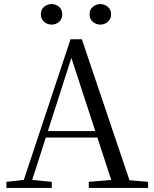

<svg xmlns="http://www.w3.org/2000/svg" viewBox="-20 -928 758 948"><path d="M234.9 -806.5Q213.6 -806.5 197.6 -820.4Q181.6 -834.4 181.6 -857.4Q181.6 -881.1 197.6 -894.4Q213.6 -907.8 234.9 -907.8Q256.5 -907.8 271.9 -894.4Q287.2 -881.1 287.2 -857.4Q287.2 -834.4 271.9 -820.4Q256.5 -806.5 234.9 -806.5ZM475.4 -806.5Q454.3 -806.5 438.3 -820.4Q422.3 -834.4 422.3 -857.4Q422.3 -881.1 438.3 -894.4Q454.3 -907.8 475.4 -907.8Q496.1 -907.8 512.3 -894.4Q528.5 -881.1 528.5 -857.4Q528.5 -834.4 512.3 -820.4Q496.1 -806.5 475.4 -806.5ZM11.6 0V-30.1L110.1 -41.1H127.5L235.7 -30.1V0ZM84.4 0 328.3 -734.2H384.1L632.2 0H542.1L321.9 -674.6H342.1L338.3 -660.6L126.3 0ZM192.4 -248.8 195.9 -280.7H500.1L503.6 -248.8ZM418.3 0V-30.3L551.9 -41.3H580.7L711.1 -30.3V0Z"/></svg>

Font: Noto Serif KR ExtraLight
Style: Regular
Weight: 200
Designer: Ryoko NISHIZUKA 西塚涼子 (kana & ideographs); Frank Grießhammer (Latin, Greek & Cyrillic); Wenlong ZHANG 张文龙 (bopomofo); San
Foundry: Adobe
Version: Version 2.002-H1;hotconv 1.1.0;makeotfexe 2.6.0